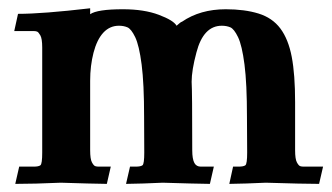

<svg xmlns="http://www.w3.org/2000/svg" viewBox="-20 -453 819 473"><path d="M497.1 0Q458 -0.5 380.9 -2.9Q330.6 -0.5 290.5 0L300.3 -42.5H314Q326.7 -42.5 331.1 -45.9Q335.4 -49.3 335.4 -77.1L335 -165Q335 -247.1 328.9 -294.2Q322.8 -341.3 313 -361.6Q303.2 -381.8 293.9 -385.7Q284.7 -389.6 272.9 -389.6Q250.5 -389.6 234.6 -372.6Q218.8 -355.5 210.4 -323.2Q202.1 -291 202.1 -253.9V-83Q202.1 -61 206.5 -53Q210.9 -44.9 214.6 -43.7Q218.3 -42.5 223.1 -42.5H252.9L243.2 0Q204.1 -0.5 129.9 -2.9Q64.5 0 17.6 0L27.3 -42.5H63Q75.2 -42.5 79.6 -45.9Q84 -49.3 84 -77.1V-335.9Q84 -357.9 79.3 -366Q74.7 -374 71.3 -375.2Q67.9 -376.5 63 -376.5H15.1L24.4 -418.9Q85 -418.9 202.1 -432.6V-418Q219.7 -430.2 282.7 -430.2Q335 -430.2 371.3 -416.5Q407.7 -402.8 415 -389.6Q425.8 -399.4 428.2 -399.4Q473.1 -430.2 536.1 -430.2Q582.5 -430.2 616.7 -419.7Q650.9 -409.2 670.7 -382.8Q690.4 -356.4 698.7 -313Q707 -269.5 707 -201.2V-83Q707 -61 711.4 -53Q715.8 -44.9 719.5 -43.7Q723.1 -42.5 728 -42.5H775.9L766.1 0Q728 0 634.8 -2.9Q584 -0.5 544.9 0L554.2 -42.5H567.4Q580.1 -42.5 584.5 -45.9Q588.9 -49.3 588.9 -77.1L588.4 -165Q588.4 -247.1 582.3 -294.2Q576.2 -341.3 566.4 -361.6Q556.6 -381.8 547.4 -385.7Q538.1 -389.6 526.4 -389.6Q481 -389.6 463.9 -323.7Q452.1 -279.8 452.1 -251.5Q453.6 -228.5 453.6 -83Q453.6 -61 459 -51.3Q463.9 -42.5 474.6 -42.5H506.8Z"/></svg>

Font: Quaaykop
Style: Bold
Weight: 700
Designer: Tup Wanders
Foundry: Free font, DO NOT SELL
Version: Version 1.00;July 31, 2023;FontCreator 11.5.0.2430 64-bit